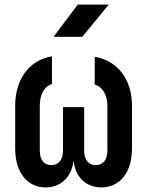

<svg xmlns="http://www.w3.org/2000/svg" viewBox="-20 -805 640 835"><path d="M318 -785 213 -645H338L453 -785ZM392 -437C426 -428 447 -392 447 -345V-151C447 -110 429 -87 397 -87C365 -87 346 -110 346 -151V-339H254V-151C254 -110 235 -87 203 -87C171 -87 153 -110 153 -151V-345C153 -394 173 -431 206 -439V-560C109 -544 46 -463 46 -345V-159C46 -56 98 10 178 10C245 10 292 -35 300 -107C307 -35 354 10 421 10C502 10 554 -56 554 -159V-345C554 -461 490 -542 392 -558Z"/></svg>

Font: Tekne LDO
Style: Bold
Weight: 700
Monospace: yes
Designer: Alessio Laiso, Mario Rullo, Paolo Rosset
Foundry: Alessio Laiso
Version: Version 1.000;hotconv 1.0.109;makeotfexe 2.5.65596